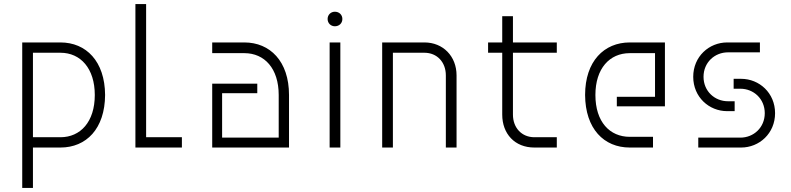

<svg xmlns="http://www.w3.org/2000/svg" viewBox="-20 -730 3915 950"><path d="M279 -51H143V-469H279C379 -469 449 -391 449 -260C449 -127 378 -51 279 -51ZM90 200H143V0H279C407 0 499 -93 500 -260C499 -427 406 -520 279 -520H90Z M880 0V-51H703V-710H650V0Z M1359 -260V-49H1079V-269H1253V-316H1030V0H1410V-260C1410 -427 1316 -520 1189 -520H1030V-467H1189C1289 -467 1359 -391 1359 -260Z M1611 0H1664V-520H1611ZM1601 -636C1601 -615 1617 -600 1637 -600C1658 -600 1674 -615 1674 -636C1674 -657 1658 -672 1637 -672C1617 -672 1601 -657 1601 -636Z M1871 0H1924V-469H2080C2142 -469 2186 -423 2186 -357V0H2239V-357C2239 -452 2172 -520 2080 -520H1871Z M2395 -520V-469H2465V-163C2465 -68 2527 0 2624 0H2735V-51H2624C2562 -51 2518 -97 2518 -163V-469H2735V-520H2518V-650H2465V-520Z M2875 -260C2876 -93 2968 0 3096 0H3211V-53H3096C2997 -53 2926 -127 2926 -260C2926 -391 2996 -467 3096 -467H3221V-251H3032V-204H3270V-520H3096C2969 -520 2875 -427 2875 -260Z M3461 -350C3461 -421 3516 -471 3582 -471H3740V-520H3578C3488 -520 3410 -450 3410 -350C3410 -250 3488 -180 3578 -180H3615V-229H3582C3516 -229 3461 -279 3461 -350ZM3435 0H3647C3737 0 3815 -70 3815 -170C3815 -270 3737 -340 3647 -340H3610V-291H3643C3709 -291 3764 -241 3764 -170C3764 -99 3709 -49 3643 -49H3435Z"/></svg>

Font: Grotesk 01 Extrafine
Style: Bold
Weight: 400
Designer: Frank Adebiaye, contributions by Jérémy Landes, Ariel Martín Pérez
Foundry: Velvetyne Type Foundry
Version: Version 3.000;Glyphs 3.1.2 (3150)